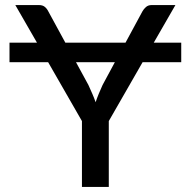

<svg xmlns="http://www.w3.org/2000/svg" viewBox="-20 -738 754 758"><path d="M433.5 -492.5H280L329 -402.5Q337.5 -383.5 344.8 -367Q352 -350.5 357.5 -334.5Q363 -351 369.8 -367.5Q376.5 -384 385 -402.5ZM543 -492.5 409.5 -260V0H303.5V-260L170 -492.5H17.5V-569.5H126L40.5 -718H134Q148 -718 156.5 -711.2Q165 -704.5 170.5 -693.5L238 -569.5H475.5L542.5 -693.5Q547.5 -702.5 556.2 -710.2Q565 -718 578.5 -718H672.5L587 -569.5H695.5V-492.5Z"/></svg>

Font: Lato 2
Style: Regular
Weight: 500
Designer: Lukasz Dziedzic with Adam Twardoch and Botio Nikoltchev
Foundry: tyPoland Lukasz Dziedzic
Version: Version 2.015; 2015-08-06; http://www.latofonts.com/